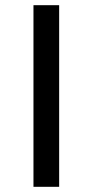

<svg xmlns="http://www.w3.org/2000/svg" viewBox="-20 -720 357 740"><path d="M109 -700H208V0H109Z"/></svg>

Font: Montserrat Alternates Medium
Style: Regular
Weight: 500
Designer: Julieta Ulanovsky
Foundry: Julieta Ulanovsky
Version: Version 7.200